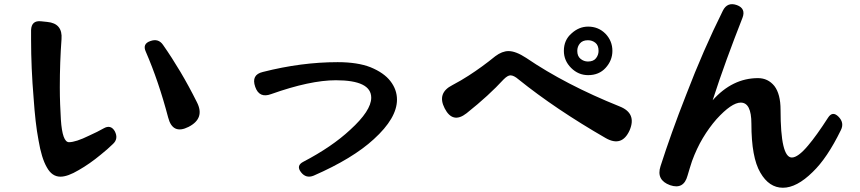

<svg xmlns="http://www.w3.org/2000/svg" viewBox="-20 -824 4040 902"><path d="M264 6Q224 6 200 -38Q175 -81 161 -165Q153 -207 147.5 -255.5Q142 -304 138 -362Q126 -505 126 -638V-683Q128 -729 173 -724L202 -721Q275 -714 269 -640Q265 -586 263 -530Q261 -474 261 -414Q261 -372 262.5 -334Q264 -296 266 -262Q273 -156 304 -156Q336 -156 399 -187Q419 -196 436 -204.5Q453 -213 467 -221Q500 -240 519 -208Q538 -172 510 -147Q498 -135 483.5 -122.5Q469 -110 453 -97Q401 -54 350 -25Q298 6 264 6ZM770 -272Q725 -443 665 -581Q648 -618 686 -631Q724 -645 746 -613Q788 -553 827.5 -486.5Q867 -420 905 -344Q944 -268 866 -228Q791 -190 770 -272Z M1394 -15Q1370 -46 1405 -64Q1539 -134 1625 -214Q1724 -304 1724 -365Q1724 -447 1558 -447Q1437 -447 1254 -382Q1198 -361 1179 -416Q1159 -473 1215 -486Q1396 -532 1566 -532Q1660 -532 1721 -508Q1784 -482 1814 -443Q1845 -403 1845 -356Q1845 -269 1736 -170Q1637 -79 1454 1Q1418 16 1394 -15Z M2826 -175Q2590 -311 2416 -451Q2394 -470 2378 -470Q2365 -470 2346 -451Q2312 -414 2269 -374.5Q2226 -335 2172 -292Q2107 -241 2069 -315Q2032 -387 2105 -424Q2126 -435 2145.5 -446.5Q2165 -458 2182 -469Q2213 -489 2244 -511.5Q2275 -534 2307 -560Q2339 -584 2369 -584Q2403 -584 2452 -552Q2637 -426 2891 -324Q2972 -292 2938 -212Q2902 -132 2826 -175ZM2743 -471Q2697 -471 2663 -505Q2629 -539 2629 -585Q2629 -636 2665 -667Q2700 -699 2743 -699Q2791 -699 2824 -666Q2857 -632 2857 -585Q2857 -540 2825 -505Q2794 -471 2743 -471ZM2742 -535Q2768 -535 2780 -550.5Q2792 -566 2792 -585Q2792 -611 2777 -623Q2762 -635 2742 -635Q2717 -635 2704.5 -620Q2692 -605 2692 -585Q2692 -560 2707.5 -547.5Q2723 -535 2742 -535Z M3128 46Q3062 22 3083 -43Q3107 -118 3137 -202Q3167 -286 3204 -380Q3284 -589 3376 -774Q3397 -816 3442 -800Q3485 -784 3468 -740Q3429 -641 3394 -545Q3359 -449 3328 -353Q3421 -457 3541 -457Q3588 -457 3618 -420Q3647 -382 3647 -308Q3647 -84 3700 -84Q3729 -84 3776 -140Q3816 -187 3870 -271Q3891 -304 3919 -276Q3948 -247 3930 -212Q3866 -81 3798 -16Q3723 58 3658 58Q3593 58 3552 -13Q3510 -84 3510 -243Q3510 -342 3460 -342Q3417 -342 3346 -264Q3311 -224 3282 -175.5Q3253 -127 3231 -67Q3226 -51 3220.5 -34Q3215 -17 3210 1Q3192 68 3128 46Z"/></svg>

Font: MaokenZhuyuanTi
Style: Regular
Weight: 400
Designer: Fontworks Inc & LongZhuTi team: ZERO子、时光羊、荆南、频凡、刘鹏、Little White Dog、帆影Magmeta、奈白不弍、白日月球、ChaoTawei、雨三（排名不分先后）
Version: Version 1.000; 20230222